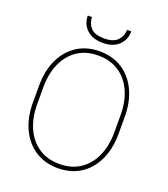

<svg xmlns="http://www.w3.org/2000/svg" viewBox="-160 -1006 986 1129"><g transform="rotate(20 333.0 -442.0)"><path d="M601.1 -408.7V-302.2Q601.1 -209.5 568.4 -139.2Q535.6 -68.8 475.6 -29.5Q415.5 9.8 333.5 9.8Q252 9.8 191.7 -29.5Q131.3 -68.8 98.1 -139.2Q64.9 -209.5 64.9 -302.2V-408.7Q64.9 -501.5 97.9 -571.8Q130.9 -642.1 190.9 -681.4Q251 -720.7 332.5 -720.7Q414.6 -720.7 474.9 -681.4Q535.2 -642.1 568.1 -571.8Q601.1 -501.5 601.1 -408.7ZM574.7 -302.2V-409.7Q574.7 -493.2 546.1 -557.4Q517.6 -621.6 463.4 -658Q409.2 -694.3 332.5 -694.3Q256.3 -694.3 202.6 -658Q148.9 -621.6 120.4 -557.4Q91.8 -493.2 91.8 -409.7V-302.2Q91.8 -218.8 120.6 -154.3Q149.4 -89.8 203.4 -53.2Q257.3 -16.6 333.5 -16.6Q410.2 -16.6 464.1 -53.2Q518.1 -89.8 546.4 -154.3Q574.7 -218.8 574.7 -302.2ZM439 -894H465.3Q465.3 -840.8 429.4 -806.9Q393.6 -772.9 329.6 -772.9Q266.1 -772.9 229.7 -806.9Q193.4 -840.8 193.4 -894H219.7Q219.7 -855.5 244.4 -827.9Q269 -800.3 329.6 -800.3Q387.7 -800.3 413.3 -828.4Q439 -856.4 439 -894Z"/></g></svg>

Font: Vazirmatn RD UI Thin
Style: Regular
Weight: 100
Designer: Saber Rastikerdar
Foundry: Saber Rastikerdar
Version: Version 33.003